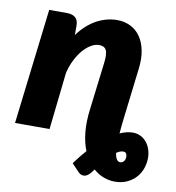

<svg xmlns="http://www.w3.org/2000/svg" viewBox="-80 -598 780 849"><g transform="rotate(10 310.0 -173.0)"><path d="M490 179Q466 179 441.2 170Q416.5 161 394.5 141.5L381.5 158.5Q367.5 175 353.5 176.5Q339.5 178 327.5 166.5L294 131Q306 114.5 318.8 98.5Q331.5 82.5 344.5 68Q330.5 33.5 325.5 -13.2Q320.5 -60 328.5 -121L354 -329.5Q356.5 -350.5 355.8 -365Q355 -379.5 350.5 -388Q346 -396.5 338 -400.2Q330 -404 319 -404Q302 -404 283.5 -393.5Q265 -383 248.2 -364Q231.5 -345 217.5 -317.8Q203.5 -290.5 195.5 -257.5L167 0H12L74 -518.5H154Q178 -518.5 191.5 -507.2Q205 -496 205 -470.5V-429Q242.5 -479 287 -502.8Q331.5 -526.5 379 -526.5Q411 -526.5 437.8 -513.5Q464.5 -500.5 482.2 -475.5Q500 -450.5 507.5 -413.8Q515 -377 509 -329.5L484 -120.5Q478 -72 475 -34.5Q506 -48.5 533 -48.5Q552.5 -48.5 568.2 -40.5Q584 -32.5 595 -19Q606 -5.5 612 12.8Q618 31 618 51Q618 73.5 610.5 96.2Q603 119 587.2 137.2Q571.5 155.5 547.2 167.2Q523 179 490 179ZM505 41.5Q491 41.5 475 53Q480.5 90.5 500 90.5Q510 90.5 516.2 82.2Q522.5 74 522.5 62.5Q522.5 52.5 518.5 47Q514.5 41.5 505 41.5Z"/></g></svg>

Font: Lato Black
Style: Italic
Weight: 900
Italic angle: -7°
Designer: Lukasz Dziedzic
Foundry: tyPoland Lukasz Dziedzic
Version: Version 2.007; 2014-02-27